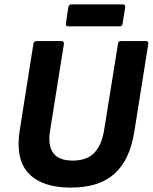

<svg xmlns="http://www.w3.org/2000/svg" viewBox="-20 -842 695 874"><path d="M302 12Q172 12 110.5 -52.5Q49 -117 70 -250L132 -642Q134 -655 146 -655H259Q272 -655 271 -642L208 -248Q197 -181 222 -146Q247 -111 311 -111Q376 -111 409.5 -146.5Q443 -182 454 -250L517 -642Q518 -655 530 -655H644Q657 -655 655 -642L591 -240Q570 -112 500 -50Q430 12 302 12ZM291 -722Q278 -722 280 -735L291 -809Q293 -822 305 -822H539Q551 -822 550 -809L538 -735Q537 -722 524 -722Z"/></svg>

Font: Sofia Sans ExtraBold
Style: Italic
Weight: 800
Italic angle: -9°
Designer: Botio Nikoltchev, Ani Petrova
Foundry: lettersoup
Version: Version 4.100; ttfautohint (v1.8.4.7-5d5b)